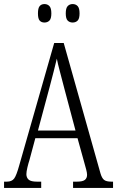

<svg xmlns="http://www.w3.org/2000/svg" viewBox="-20 -926 577 946"><path d="M0 0V-31H14Q38 -31 49.5 -46Q61 -61 75 -112L247 -714H294L475 -72Q482 -48 493 -39.5Q504 -31 529 -31H537V0H340V-31H359Q387 -31 398 -39.5Q409 -48 409 -65Q409 -74 404.5 -91.5Q400 -109 395 -126L362 -245H154L125 -137Q120 -122 115 -101Q110 -80 110 -68Q110 -51 121 -41Q132 -31 162 -31H183V0ZM167 -283H352L298 -486Q285 -537 275 -574Q265 -611 260 -637Q254 -610 244.5 -574Q235 -538 225 -499ZM338 -815Q323 -815 313.5 -824.5Q304 -834 304 -860Q304 -886 313.5 -896Q323 -906 338 -906Q353 -906 362.5 -896Q372 -886 372 -860Q372 -834 362.5 -824.5Q353 -815 338 -815ZM199 -815Q184 -815 175.5 -824.5Q167 -834 167 -860Q167 -886 175.5 -896Q184 -906 199 -906Q214 -906 223.5 -896Q233 -886 233 -860Q233 -834 223.5 -824.5Q214 -815 199 -815Z"/></svg>

Font: Noto Serif Sinhala ExtraCondensed Light
Style: Regular
Weight: 300
Width: 2
Designer: Jelle Bosma - Monotype Design Team
Foundry: Monotype Imaging Inc.
Version: Version 2.007; ttfautohint (v1.8.4.7-5d5b)